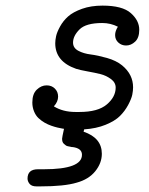

<svg xmlns="http://www.w3.org/2000/svg" viewBox="-20 -456 532 684"><path d="M78.1 180.2Q78.1 147 115.2 147Q115.2 147 136.2 147Q272.5 147 272 95.2Q272 72.3 238.8 67.9Q238.8 67.9 235.8 67.9Q231.9 66.9 229 66.4Q226.1 65.9 221.4 64.9Q216.8 64 213.9 61.5Q210.9 59.1 207.5 56.2Q204.1 53.2 202.6 48.6Q201.2 43.9 201.2 38.1Q201.2 34.2 208 2.9L202.1 2Q195.3 1 185.1 -1.5Q174.8 -3.9 162.8 -8.1Q150.9 -12.2 138.9 -19Q127 -25.9 116.9 -35.4Q106.9 -44.9 101.1 -59.6Q95.2 -74.2 95.2 -90.8Q95.2 -121.6 111.1 -136.7Q127 -151.9 146 -151.9Q164.1 -151.9 175.5 -140.4Q187 -128.9 187 -111.8Q187 -93.8 171.9 -77.1Q204.1 -57.1 249 -57.1H263.2Q329.1 -57.1 360.6 -84Q392.1 -110.8 392.1 -144Q392.1 -162.1 375 -174.6Q357.9 -187 338.4 -191.9Q318.8 -196.8 290.5 -201.9Q262.2 -207 251 -210.9Q176.8 -236.8 176.8 -301.8Q176.8 -313 179.9 -327.4Q183.1 -341.8 194.1 -361.8Q205.1 -381.8 222.7 -397.5Q240.2 -413.1 272.2 -424.6Q304.2 -436 345.2 -436Q416 -436 446 -409.4Q476.1 -382.8 476.1 -350.1Q476.1 -321.3 461.4 -307.6Q446.8 -293.9 429.2 -293.9Q413.1 -293.9 401.6 -304.4Q390.1 -314.9 390.1 -331.1Q390.1 -345.2 399.9 -360.8Q374 -374 344.2 -374Q286.1 -374 263.2 -351.1Q240.2 -328.1 240.2 -304.2Q240.2 -285.2 259 -275.1Q277.8 -265.1 303 -262Q328.1 -258.8 361.1 -249.5Q394 -240.2 415 -223.1Q454.1 -190.9 454.1 -145Q454.1 -132.8 451.2 -118.4Q448.2 -104 436.5 -82Q424.8 -60.1 407 -42.5Q389.2 -24.9 356.2 -11.5Q323.2 2 279.8 4.9L277.8 13.2Q342.8 35.2 342.8 91.8Q342.8 125 319.3 154.1Q295.9 183.1 252.9 194.8Q209 208 124 208H109.9Q92.8 208 85.4 199Q78.1 189.9 78.1 180.2Z"/></svg>

Font: CMU Typewriter Text Variable Width
Style: Italic
Weight: 500
Italic angle: -14.04°
Version: Version 0.7.0